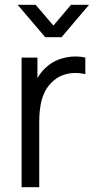

<svg xmlns="http://www.w3.org/2000/svg" viewBox="-20 -780 400 800"><path d="M128.5 -760H53.5L168.5 -625H236.5L351 -760H276L202.5 -673.5ZM143.5 0V-269.5C143.5 -334 152.5 -404 206.5 -446.5C245.5 -478.5 295.5 -480.5 335.5 -471V-540C288 -552 220.5 -541.5 178 -504.5C162.5 -492.5 147.5 -475 136 -454.5V-540H70V0Z"/></svg>

Font: Manrope
Style: Regular
Weight: 400
Designer: Mikhail Sharanda
Foundry: Mikhail Sharanda
Version: Version 4.505